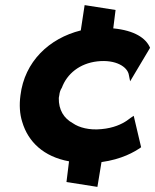

<svg xmlns="http://www.w3.org/2000/svg" viewBox="-20 -614 607 751"><path d="M532 -38 503 -161 491 -153C486 -149 480 -145 476 -142C457 -129 424 -113 377 -109C330 -104 289 -115 265 -132C230 -151 209 -184 210 -231L212 -242C213 -252 216 -262 222 -271C242 -325 291 -366 361 -374C434 -382 479 -352 484 -321L489 -296L567 -427C551 -465 506 -495 423 -503L432 -575L311 -594L296 -495C172 -464 76 -373 60 -241C55 -204 57 -168 67 -137C90 -59 151 -1 250 17L240 98L361 117L377 20C456 9 505 -19 532 -38Z"/></svg>

Font: Bluebird
Style: SfBdExtObl
Weight: 700
Designer: Jasper
Foundry: Cannot Into Space Fonts
Version: Version 0.98